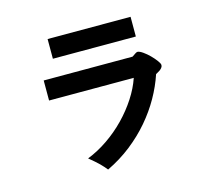

<svg xmlns="http://www.w3.org/2000/svg" viewBox="-110 -820 1220 1073"><g transform="rotate(-15 500.0 -284.0)"><path d="M250 -566V-680H730V-566ZM827 -375Q827 -367 821.5 -360Q816 -353 809 -348Q802 -343 795 -339.5Q788 -336 785 -334Q763 -268 727 -204.5Q691 -141 641.5 -83Q592 -25 528.5 25Q465 75 388 112Q380 102 371.5 92.5Q363 83 352.5 72.5Q342 62 328 50Q314 38 296 23Q357 -1 414.5 -40.5Q472 -80 520 -129.5Q568 -179 604 -234.5Q640 -290 659 -346H169V-462H683Q699 -473 705.5 -477Q712 -481 717 -481Q729 -480 747.5 -467Q766 -454 783.5 -436.5Q801 -419 814 -401.5Q827 -384 827 -375Z"/></g></svg>

Font: D2Coding
Style: Bold
Weight: 700
Monospace: yes
Designer: Yong-Rak Park; Jeong-Hwan Yoon; Sang-Min Lee;
Foundry: NHN Corporation
Version: Version 1.3.2; Build 20180524